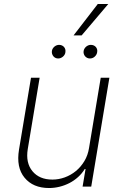

<svg xmlns="http://www.w3.org/2000/svg" viewBox="-20 -935 612 962"><path d="M75.3 -185.7 135.3 -545.5H178.6L119 -187.5Q108 -119.3 142.4 -77.4Q177.2 -35.2 242.5 -35.2Q274.1 -35.2 304.7 -46.3Q335.2 -57.5 360.3 -78.1Q385.3 -98.7 402.9 -128Q420.5 -157.3 426.1 -193.5L484.7 -545.5H528.1L437.1 0H393.8L408.7 -88.4H404.8Q391 -65.7 371.1 -47.8Q351.2 -29.8 327.8 -17.8Q304.3 -5.7 278.2 0.7Q252.1 7.1 225.9 7.1Q145.6 7.1 103 -44.7Q60.4 -96.2 75.3 -185.7ZM348.7 -757.8 469.8 -914.8H522.4L389.2 -757.8ZM399.1 -680Q400.2 -686.4 403.6 -691.9Q407 -697.4 411.9 -701.5Q416.9 -705.6 422.8 -707.9Q428.6 -710.2 435 -710.2Q442.8 -710.2 449.4 -707.4Q456 -704.5 460.4 -699.4Q464.8 -694.2 466.6 -687.3Q468.4 -680.4 466.6 -672.2Q464.5 -660.2 454.4 -651.1Q444.2 -642 430.4 -642Q422.9 -642 416.5 -645.2Q410.2 -648.4 405.9 -653.6Q401.6 -658.7 399.7 -665.7Q397.7 -672.6 399.1 -680ZM240.1 -680Q241.1 -686.4 244.5 -691.9Q247.9 -697.4 252.8 -701.5Q257.8 -705.6 263.7 -707.9Q269.5 -710.2 275.9 -710.2Q284.1 -710.2 290.5 -707.2Q296.9 -704.2 301.1 -699.2Q305.4 -694.2 307.2 -687.3Q308.9 -680.4 307.5 -672.2Q306.8 -666.5 303.6 -661Q300.4 -655.5 295.5 -651.3Q290.5 -647 284.3 -644.5Q278.1 -642 271.3 -642Q263.8 -642 257.6 -645.1Q251.4 -648.1 247.2 -653.4Q242.9 -658.7 240.9 -665.7Q239 -672.6 240.1 -680Z"/></svg>

Font: Inter P Extra Light
Style: Italic
Weight: 200
Italic angle: 9.39999°
Designer: Rasmus Andersson
Foundry: rsms
Version: Version 3.018;git-588b23468